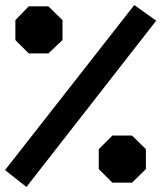

<svg xmlns="http://www.w3.org/2000/svg" viewBox="-20 -725 640 762"><path d="M94 -700 41 -645V-566L94 -513H172L228 -566V-645L172 -700ZM513 -705 0 -50 85 17 600 -643ZM426 -187 372 -133V-54L426 0H504L559 -54V-133L504 -187Z"/></svg>

Font: Kode Mono SemiBold
Style: Regular
Weight: 600
Monospace: yes
Designer: Isa Ozler
Foundry: Kadena LLC
Version: Version 1.206;gftools[0.9.28]